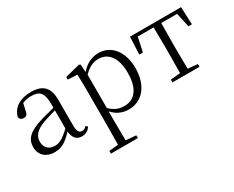

<svg xmlns="http://www.w3.org/2000/svg" viewBox="-106 -941 1972 1615"><g transform="rotate(-30 880.0 -133.0)"><path d="M455 13C490 13 519 -2 539 -33L524 -49C508 -32 496 -26 479 -26C450 -26 435 -45 435 -111V-354C435 -476 379 -526 267 -526C160 -526 88 -479 67 -398C71 -377 85 -365 107 -365C130 -365 145 -376 150 -407L166 -478C195 -490 223 -495 250 -495C330 -495 366 -466 366 -354V-316C321 -305 272 -292 228 -279C100 -241 53 -190 53 -114C53 -31 113 14 190 14C262 14 307 -18 368 -83C375 -23 402 13 455 13ZM366 -115C300 -52 262 -32 220 -32C162 -32 124 -64 124 -126C124 -179 156 -221 242 -253C279 -266 323 -279 366 -291Z M911 14C1040 14 1131 -91 1131 -261C1131 -422 1045 -526 923 -526C864 -526 801 -501 751 -441L746 -515L733 -523L589 -486V-461L680 -456C682 -406 683 -351 683 -282V30L681 225L592 233V260H854V233L755 225L753 30V-58C801 -3 857 14 911 14ZM754 -413C807 -467 852 -483 898 -483C990 -483 1055 -409 1055 -259C1055 -94 982 -30 894 -30C842 -30 800 -44 754 -90Z M1433 0H1602V-27L1508 -36L1506 -227V-285L1508 -480H1662L1692 -342H1726L1719 -512H1223L1215 -342H1250L1280 -480H1434L1436 -285V-227L1434 -36L1340 -27V0Z"/></g></svg>

Font: Noto Serif CJK HK Light
Style: Regular
Weight: 300
Designer: Ryoko NISHIZUKA 西塚涼子 (kana & ideographs); Frank Grießhammer (Latin, Greek & Cyrillic); Wenlong ZHANG 张文龙 (bopomofo); San
Foundry: Adobe
Version: Version 2.001;hotconv 1.1.0;makeotfexe 2.6.0